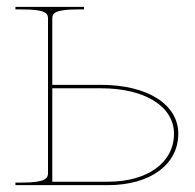

<svg xmlns="http://www.w3.org/2000/svg" viewBox="-20 -540 570 560"><path d="M225 -520H25V-512.5H45C111 -512.5 120 -502 120 -486.5V-35C120 -20.5 113.5 -7.5 45 -7.5H25V0H295C418 0 500 -60 500 -150C500 -235.5 410 -292.5 275 -292.5H132.5V-486.5C132.5 -502 141.5 -512.5 207.5 -512.5H225ZM132.5 -282.5H275C402.5 -282.5 487.5 -229.5 487.5 -150C487.5 -66 410.5 -10 295 -10H132.5Z"/></svg>

Font: Znikomit
Style: Regular
Weight: 100
Designer: gluk
Foundry: gluk
Version: Version 0.55